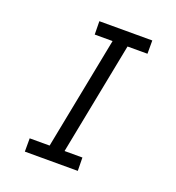

<svg xmlns="http://www.w3.org/2000/svg" viewBox="-124 -769 797 869"><g transform="rotate(20 275.0 -335.0)"><path d="M347 0H92V-64H188L294 -606H208L207 -670H462V-606H366L260 -64H346Z"/></g></svg>

Font: Lode
Style: Italic
Weight: 400
Italic angle: -11°
Monospace: yes
Designer: Belleve Invis
Foundry: Belleve Invis
Version: Version 29.2.0; ttfautohint (v1.8.3)